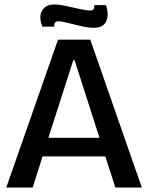

<svg xmlns="http://www.w3.org/2000/svg" viewBox="-20 -837 661 857"><path d="M8 0 239 -660H383L613 0H495L450 -139H170L126 0ZM307 -568 196 -222H424L313 -568ZM399 -713Q376 -713 344 -720Q312 -727 283.5 -734.5Q255 -742 241 -742Q229 -742 225 -735Q221 -728 223 -718H169Q152 -761 167.5 -789Q183 -817 223 -817Q244 -817 276 -810Q308 -803 337.5 -796.5Q367 -790 381 -790Q405 -790 400 -814H453Q467 -773 454.5 -743Q442 -713 399 -713Z"/></svg>

Font: Bricolage Grotesque 96pt Medium
Style: Regular
Weight: 500
Designer: Mathieu Triay
Foundry: Atelier Triay
Version: Version 1.001; ttfautohint (v1.8.4.7-5d5b);gftools[0.9.33.de